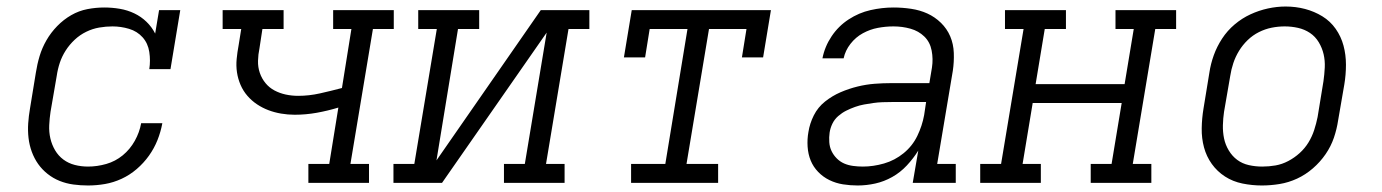

<svg xmlns="http://www.w3.org/2000/svg" viewBox="-20 -561 4240 589"><path d="M250 8Q227 8 205 5Q183 2 163 -6Q143 -14 126 -27.5Q109 -41 97 -58Q85 -75 77.5 -95.5Q70 -116 67.5 -138Q65 -160 66.5 -182.5Q68 -205 72 -228L90 -338Q94 -364 101.5 -389Q109 -414 122.5 -437.5Q136 -461 155.5 -481Q175 -501 198.5 -514.5Q222 -528 248 -533Q274 -538 300 -538Q324 -538 347.5 -534Q371 -530 392 -520Q413 -510 429.5 -494Q446 -478 456 -458L468 -530H533L503 -349H438Q442 -375 438 -401.5Q434 -428 417.5 -446.5Q401 -465 376 -472.5Q351 -480 325 -480Q305 -480 284.5 -476.5Q264 -473 244.5 -463.5Q225 -454 209 -439Q193 -424 181.5 -406Q170 -388 163.5 -368.5Q157 -349 154 -328L135 -218Q132 -198 131 -177Q130 -156 134.5 -136.5Q139 -117 149 -100Q159 -83 174.5 -71.5Q190 -60 209.5 -55Q229 -50 250 -50Q278 -50 306 -58Q334 -66 356.5 -84.5Q379 -103 393.5 -129Q408 -155 413 -183H478Q473 -156 463 -131Q453 -106 437 -83.5Q421 -61 399.5 -42.5Q378 -24 353 -12.5Q328 -1 302 3.5Q276 8 250 8Z M926 0V-58H990L1018 -231Q985 -221 951.5 -215Q918 -209 884 -209Q863 -209 842.5 -212.5Q822 -216 803.5 -223Q785 -230 768.5 -241Q752 -252 739 -267Q726 -282 718 -300.5Q710 -319 707 -339Q704 -359 706 -380Q708 -401 712 -422L720 -472H663V-530H850V-472H785L776 -413Q772 -394 771.5 -374.5Q771 -355 777 -337.5Q783 -320 794.5 -306Q806 -292 822 -283.5Q838 -275 856.5 -271Q875 -267 895 -267Q928 -267 961.5 -274.5Q995 -282 1029 -291L1058 -472H1002V-530H1188V-472H1124L1055 -58H1112V0Z M1187 0V-58H1251L1320 -472H1263V-530H1450V-472H1385L1319 -69L1639 -530H1788V-472H1724L1655 -58H1712V0H1526V-58H1590L1657 -461L1336 0Z M1916 0V-58H2021L2089 -472H1973L1959 -385H1894L1918 -530H2345L2321 -385H2256L2270 -472H2155L2086 -58H2183V0Z M2611 8Q2588 8 2566 4.5Q2544 1 2524.5 -8.5Q2505 -18 2490 -33.5Q2475 -49 2467 -68.5Q2459 -88 2457.5 -111Q2456 -134 2460 -156Q2464 -182 2476.5 -207Q2489 -232 2511 -249.5Q2533 -267 2558.5 -278Q2584 -289 2610.5 -295.5Q2637 -302 2663 -304Q2689 -306 2715 -306H2831L2839 -354Q2843 -380 2838 -406Q2833 -432 2815.5 -449Q2798 -466 2773 -473Q2748 -480 2721 -480Q2697 -480 2673 -475.5Q2649 -471 2627 -459Q2605 -447 2589 -426.5Q2573 -406 2568 -382H2503Q2510 -418 2531 -449.5Q2552 -481 2583.5 -501.5Q2615 -522 2650.5 -530Q2686 -538 2721 -538Q2748 -538 2775 -534Q2802 -530 2825 -519.5Q2848 -509 2866.5 -491Q2885 -473 2895 -449.5Q2905 -426 2906 -398.5Q2907 -371 2903 -344L2855 -58H2912V0H2780L2797 -99Q2782 -75 2762 -53.5Q2742 -32 2717 -18Q2692 -4 2665 2Q2638 8 2611 8ZM2627 -50Q2659 -50 2692 -59.5Q2725 -69 2752 -91Q2779 -113 2794 -144Q2809 -175 2815 -208L2821 -248H2715Q2701 -248 2687 -247.5Q2673 -247 2659 -245Q2645 -243 2631 -240.5Q2617 -238 2603 -233Q2589 -228 2576 -221.5Q2563 -215 2551.5 -205Q2540 -195 2533.5 -181.5Q2527 -168 2525 -154Q2523 -140 2524 -125Q2525 -110 2531 -97.5Q2537 -85 2547 -75Q2557 -65 2569.5 -59.5Q2582 -54 2597 -52Q2612 -50 2627 -50Z M2987 0V-58H3051L3120 -472H3063V-530H3250V-472H3185L3157 -303H3430L3458 -472H3402V-530H3588V-472H3524L3455 -58H3512V0H3326V-58H3390L3421 -245H3148L3117 -58H3173V0Z M3851 8Q3821 8 3791.5 2Q3762 -4 3738 -19.5Q3714 -35 3697.5 -58Q3681 -81 3673.5 -109Q3666 -137 3666.5 -167.5Q3667 -198 3672 -228L3690 -338Q3694 -365 3703.5 -391.5Q3713 -418 3729 -442.5Q3745 -467 3767.5 -486Q3790 -505 3816 -517Q3842 -529 3869.5 -535Q3897 -541 3924 -541Q3955 -541 3983.5 -533.5Q4012 -526 4036.5 -511Q4061 -496 4077.5 -472.5Q4094 -449 4101.5 -421Q4109 -393 4109 -362.5Q4109 -332 4104 -302L4085 -192Q4081 -165 4072 -138.5Q4063 -112 4046.5 -88Q4030 -64 4007.5 -44.5Q3985 -25 3959 -13Q3933 -1 3905.5 3.5Q3878 8 3851 8ZM3852 -50Q3873 -50 3893 -53.5Q3913 -57 3932 -67Q3951 -77 3967 -91.5Q3983 -106 3994 -124Q4005 -142 4011.5 -162Q4018 -182 4022 -202L4040 -312Q4043 -333 4044 -354Q4045 -375 4040.5 -394.5Q4036 -414 4025.5 -431.5Q4015 -449 3998.5 -460Q3982 -471 3962 -475.5Q3942 -480 3921 -480Q3901 -480 3881 -476Q3861 -472 3842 -462.5Q3823 -453 3807.5 -438Q3792 -423 3781 -405Q3770 -387 3763.5 -367.5Q3757 -348 3754 -328L3735 -218Q3732 -198 3731.5 -177Q3731 -156 3735 -136.5Q3739 -117 3749.5 -99.5Q3760 -82 3775.5 -70.5Q3791 -59 3811 -54.5Q3831 -50 3852 -50Z"/></svg>

Font: Iosevka Curly Slab LtExObl
Style: Regular
Weight: 300
Width: 7
Italic angle: -9°
Monospace: yes
Designer: Belleve Invis
Foundry: Belleve Invis
Version: Version 11.1.0; ttfautohint (v1.8.3)